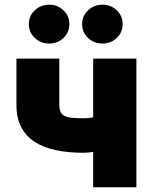

<svg xmlns="http://www.w3.org/2000/svg" viewBox="-20 -794 642 814"><path d="M558.2 0H375V-149.9Q362.6 -148.1 352.3 -147.2Q342 -146.3 333.8 -146.3Q268.1 -146.3 215.4 -157.7Q162.6 -169 125.5 -193.7Q88.4 -218.4 68.7 -257.5Q49 -296.5 49.7 -352.3V-545.5H231.5V-352.3Q231.5 -333.1 236.2 -321.4Q240.8 -309.7 252.3 -303.3Q263.8 -296.9 283.6 -294.7Q303.3 -292.6 333.8 -292.6Q343.8 -292.6 354 -293.5Q364.3 -294.4 375 -296.2V-545.5H558.2ZM188.9 -609.4Q152.3 -609.4 127.1 -633.5Q102.3 -657.3 102.3 -691.8Q102.3 -726.2 127.1 -750Q152.3 -774.1 188.9 -774.1Q224.1 -774.1 248.9 -750.4Q274.1 -726.9 274.1 -691.8Q274.1 -657 248.9 -632.8Q223.7 -609.4 188.9 -609.4ZM414.8 -609.4Q378.2 -609.4 353 -633.5Q328.1 -657.3 328.1 -691.8Q328.1 -726.2 353 -750Q378.2 -774.1 414.8 -774.1Q449.9 -774.1 474.8 -750.4Q500 -726.9 500 -691.8Q500 -657 474.8 -632.8Q449.6 -609.4 414.8 -609.4Z"/></svg>

Font: Linik Sans Black
Style: Regular
Weight: 900
Designer: Fonts by Rasmus Andersson / Changes by Cristiano Sobral with parts from Marc Monis
Foundry: rsms
Version: Version 3.020; ttfautohint (v1.6)